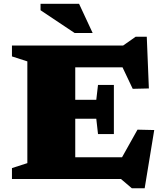

<svg xmlns="http://www.w3.org/2000/svg" viewBox="-20 -936 858 1004"><path d="M575.5 -492V-363.5V-235H492.5L483.5 -315H254.5V-414H483.5L492.5 -492ZM758.5 -473.5 674 -471.5 586.5 -656 656 -584H254.5V-698H624L689.5 -744H747.5ZM579.5 -44.5 699 -258 786.5 -256 736.5 48.5H669.5L612.5 0H254.5V-113.5H640.5ZM42.5 0V-57L123 -83V-615L42.5 -641V-698H373.5V0ZM464.5 -763.5H370L192 -882.5V-916H393.5Z"/></svg>

Font: Newsreader 9pt ExtraBold
Style: Regular
Weight: 800
Designer: Hugues Gentile
Foundry: Production Type
Version: Version 1.003